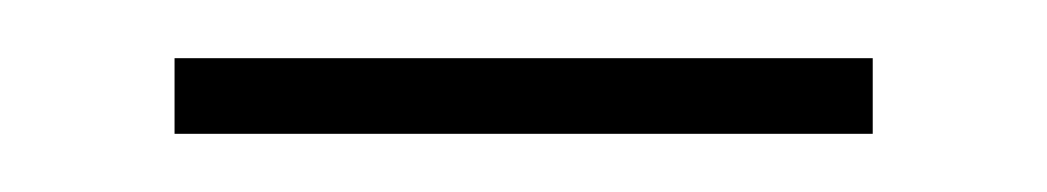

<svg xmlns="http://www.w3.org/2000/svg" viewBox="-20 -349 360 66"><path d="M40 -303H280V-329H40Z"/></svg>

Font: Noto Sans Sinhala Thin
Style: Regular
Weight: 100
Designer: Jelle Bosma - Monotype Design Team
Foundry: Monotype Imaging Inc.
Version: Version 2.006